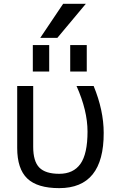

<svg xmlns="http://www.w3.org/2000/svg" viewBox="-20 -976 612 1008"><path d="M281.2 -777.3H191.4L311.5 -956.1H430.7ZM152.3 -600.6V-739.3H238.3V-600.6ZM348.6 -600.6V-739.3H435.5V-600.6ZM291 11.7Q175.8 11.7 123 -39.1Q70.3 -89.8 70.3 -199.2V-524.4H154.3V-205.1Q154.3 -128.9 186.5 -96.2Q218.8 -63.5 291 -63.5Q365.2 -63.5 402.3 -115.7Q439.5 -168 439.5 -285.2Q439.5 -395.5 381.8 -524.4H471.7Q524.4 -396.5 524.4 -278.3Q525.4 11.7 291 11.7Z"/></svg>

Font: irohakakuC Regular
Style: Regular
Weight: 400
Designer: [Source Han Sans]
Ryoko NISHIZUKA Ë•øÂ°öÊ∂ºÂ≠ê (kana & ideographs); Paul D. Hunt (Latin, Greek & Cyrillic); Wenlong ZHAN
Version: Version 1.001.20160904